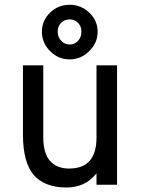

<svg xmlns="http://www.w3.org/2000/svg" viewBox="-20 -790 603 821"><path d="M278.3 -536.1Q228.5 -536.1 194.3 -571.3Q159.2 -606.4 159.2 -654.3Q159.2 -702.1 194.3 -736.3Q228.5 -769.5 278.3 -769.5Q326.2 -769.5 361.3 -736.3Q397.5 -702.1 397.5 -654.3Q397.5 -606.4 361.3 -571.3Q326.2 -536.1 278.3 -536.1ZM278.3 -599.6Q298.8 -599.6 313.5 -615.2Q328.1 -630.9 328.1 -654.3Q328.1 -677.7 313.5 -692.4Q298.8 -707 278.3 -707Q255.9 -707 241.2 -692.4Q226.6 -677.7 226.6 -654.3Q226.6 -630.9 242.2 -615.2Q256.8 -599.6 278.3 -599.6ZM392.6 0Q392.6 -12.7 392.6 -48.8Q345.7 11.7 263.7 11.7Q170.9 11.7 124 -42Q78.1 -95.7 78.1 -215.8Q78.1 -314.5 78.1 -510.7Q99.6 -510.7 165 -510.7Q165 -433.6 165 -203.1Q165 -133.8 194.3 -101.6Q223.6 -69.3 275.4 -69.3Q392.6 -69.3 392.6 -201.2Q392.6 -304.7 392.6 -510.7Q415 -510.7 480.5 -510.7Q480.5 -382.8 480.5 0Q458 0 392.6 0Z"/></svg>

Font: Overpass
Style: Regular
Weight: 400
Designer: Delve Withrington, Thomas Jockin
Version: Version 3.000;DELV;Overpass; ttfautohint (v1.5)